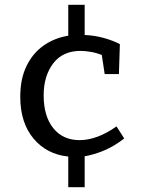

<svg xmlns="http://www.w3.org/2000/svg" viewBox="-20 -755 599 796"><path d="M495 -181Q454 -149 412.5 -131.5Q371 -114 331 -107V21H263V-106Q174 -115 119 -180.5Q64 -246 64 -354Q64 -429 90.5 -482.5Q117 -536 162 -567Q207 -598 263 -607V-735H331V-610Q374 -608 412.5 -597Q451 -586 477 -572L473 -448H414L402 -527Q380 -536 356 -540Q332 -544 314 -544Q240 -544 200.5 -492Q161 -440 161 -360Q161 -273 201 -223.5Q241 -174 310 -174Q345 -174 383.5 -188Q422 -202 463 -231Z"/></svg>

Font: Bitter Medium
Style: Regular
Weight: 500
Designer: Sol Matas, and Bitter project Authors
Foundry: Sol Matas
Version: Version 2.001